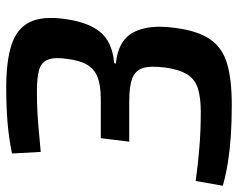

<svg xmlns="http://www.w3.org/2000/svg" viewBox="-96 -646 746 601"><g transform="rotate(-90 276.5 -345.0)"><path d="M304 -698Q386 -698 437 -681.5Q488 -665 508 -625Q528 -585 518 -514Q508 -441 477 -403.5Q446 -366 380 -360L378 -355Q451 -348 476.5 -299.5Q502 -251 490 -168Q481 -99 455 -60.5Q429 -22 379.5 -7Q330 8 249 8Q195 8 151.5 5Q108 2 70 -4Q32 -10 -4 -20L11 -105Q60 -98 114.5 -93.5Q169 -89 226 -89Q272 -89 300.5 -98Q329 -107 344.5 -131.5Q360 -156 366 -200Q372 -246 364.5 -270Q357 -294 332 -303.5Q307 -313 261 -313H134L145 -402H266Q309 -402 334.5 -411.5Q360 -421 374 -443.5Q388 -466 393 -506Q399 -546 391 -567Q383 -588 359 -595Q335 -602 291 -602Q253 -602 219.5 -600Q186 -598 157.5 -595Q129 -592 102 -590L97 -680Q146 -690 195.5 -694Q245 -698 304 -698Z"/></g></svg>

Font: Exo 2 SemiBold
Style: Italic
Weight: 600
Italic angle: -8°
Designer: Natanael Gama
Foundry: Natanael Gama
Version: Version 2.010